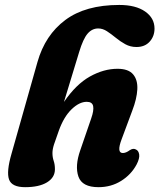

<svg xmlns="http://www.w3.org/2000/svg" viewBox="-20 -745 644 776"><path d="M218 -217.5Q204.5 -180.5 198.2 -161Q192 -141.5 192 -126.5Q192 -109.5 197 -94.8Q202 -80 202 -61Q202 -27.5 170 -8Q138 11.5 81.5 11.5Q27.5 11.5 16.5 -19.8Q5.5 -51 26.5 -123.5L131.5 -494.5Q162.5 -603.5 244 -664.2Q325.5 -725 462 -725Q528.5 -725 566.5 -698.5Q604.5 -672 604.5 -629.5Q604.5 -598.5 585 -576.8Q565.5 -555 531.5 -555Q507 -555 486.5 -566.2Q466 -577.5 447.8 -592.5Q429.5 -607.5 412.2 -618.8Q395 -630 377 -630Q352 -630 334 -609Q316 -588 300 -535L238.5 -333Q287.5 -404.5 343.5 -435.8Q399.5 -467 455 -467Q499 -467 518 -444.5Q537 -422 535 -383.8Q533 -345.5 514.5 -297.5L471.5 -182Q450.5 -126.5 476.5 -126.5Q489 -126.5 504.5 -138Q518.5 -147 529 -141Q540 -136.5 542.5 -120.8Q545 -105 532 -80Q510 -39 469.5 -13.8Q429 11.5 378 11.5Q312 11.5 297 -31.2Q282 -74 304.5 -138L348.5 -266Q360 -298.5 356.5 -316Q353 -333.5 330.5 -333.5Q300.5 -333.5 269.2 -303.2Q238 -273 218 -217.5Z"/></svg>

Font: Fraunces 72pt S100
Style: Bold Italic
Weight: 700
Italic angle: -16°
Version: Version 1.000; ttfautohint (v1.8.3)